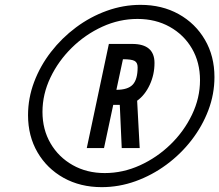

<svg xmlns="http://www.w3.org/2000/svg" viewBox="-20 -763 904 791"><path d="M399 8Q470.5 8 538.5 -16.5Q606.5 -41 665.5 -84.5Q724.5 -128 769 -185.5Q813.5 -243 838.5 -309.2Q863.5 -375.5 863.5 -445.5Q863.5 -532 824.2 -599.2Q785 -666.5 716.2 -704.8Q647.5 -743 559 -743Q488 -743 420 -718.5Q352 -694 293.2 -650.2Q234.5 -606.5 190 -549Q145.5 -491.5 120.5 -425Q95.5 -358.5 95.5 -288.5Q95.5 -202.5 134.5 -135.5Q173.5 -68.5 242.2 -30.2Q311 8 399 8ZM411.5 -50Q337.5 -50 279.5 -82.8Q221.5 -115.5 188.2 -172.5Q155 -229.5 155 -302Q155 -375 187.8 -443.5Q220.5 -512 276 -566.5Q331.5 -621 401.5 -653Q471.5 -685 546.5 -685Q621 -685 679.2 -652.5Q737.5 -620 770.8 -563Q804 -506 804 -432.5Q804 -359.5 771.2 -291Q738.5 -222.5 682.8 -168.2Q627 -114 556.8 -82Q486.5 -50 411.5 -50ZM337.5 -153H408.5L446.5 -331H473.5L481.5 -153H555.5L545 -348Q577.5 -371.5 597 -413.8Q616.5 -456 616.5 -503.5Q616.5 -582 524.5 -582H428.5ZM459.5 -393 486.5 -519Q522 -519 534.5 -512Q547 -505 547 -486Q547 -436 527 -414.5Q507 -393 459.5 -393Z"/></svg>

Font: League Gothic
Style: Italic
Weight: 400
Designer: The League of Moveable Type
Version: Version 1.600; ttfautohint (v1.8.3)